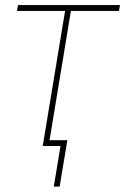

<svg xmlns="http://www.w3.org/2000/svg" viewBox="-20 -562 482 739"><path d="M144.5 0 230.5 -520H45.4L49.3 -542.5H441.9L438 -520H252.9L167 0ZM187 156.2 212.9 0H160.2L164.1 -22.5H239.3L209.5 156.2Z"/></svg>

Font: Inter 16pt Thin
Style: Italic
Weight: 250
Italic angle: -9.3988°
Version: Version 4.001;git-66647c0bb